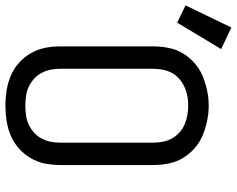

<svg xmlns="http://www.w3.org/2000/svg" viewBox="-175 -767 878 712"><g transform="rotate(90 264.0 -411.0)"><path d="M300 8Q272 8 243.5 3.5Q215 -1 189 -12Q163 -23 141.5 -42Q120 -61 105.5 -86Q91 -111 85.5 -139Q80 -167 80 -195V-540Q80 -568 85.5 -596.5Q91 -625 105.5 -649.5Q120 -674 141.5 -693Q163 -712 189 -723Q215 -734 243.5 -740Q272 -746 300 -746Q328 -746 356.5 -740Q385 -734 411 -723Q437 -712 458.5 -693Q480 -674 494.5 -649.5Q509 -625 514.5 -596.5Q520 -568 520 -540V-195Q520 -167 514.5 -139Q509 -111 494.5 -86Q480 -61 458.5 -42Q437 -23 411 -12Q385 -1 356.5 3.5Q328 8 300 8ZM300 -66Q318 -66 336 -68.5Q354 -71 370 -78.5Q386 -86 399.5 -98Q413 -110 421.5 -126Q430 -142 433.5 -159.5Q437 -177 437 -195V-540Q437 -558 433.5 -576Q430 -594 421.5 -609.5Q413 -625 399 -637.5Q385 -650 368.5 -657Q352 -664 334 -667Q316 -670 298 -670Q280 -670 262.5 -666.5Q245 -663 229 -655.5Q213 -648 199.5 -636Q186 -624 178 -608.5Q170 -593 166.5 -575.5Q163 -558 163 -540V-195Q163 -177 166.5 -159.5Q170 -142 178.5 -126Q187 -110 200.5 -98Q214 -86 230 -78.5Q246 -71 264 -68.5Q282 -66 300 -66ZM-8 -629 -72 -660 10 -830 90 -792Z"/></g></svg>

Font: Iosevka Custom Extended
Style: Regular
Weight: 400
Width: 7
Monospace: yes
Designer: Belleve Invis
Foundry: Belleve Invis
Version: Version 11.2.4; ttfautohint (v1.8.4)